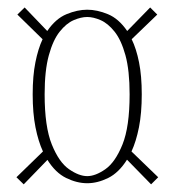

<svg xmlns="http://www.w3.org/2000/svg" viewBox="-20 -516 470 514"><path d="M43.5 -22.5 24 -41.5 95 -110.5Q82.5 -137.5 75 -175.2Q67.5 -213 67.5 -263.5Q67.5 -313 74.8 -349.2Q82 -385.5 94 -411L26.5 -477L46 -496L106.5 -433Q129 -466 158 -478Q187 -490 213.5 -490Q240 -490 269 -478Q298 -466 320.5 -433L382 -496L401 -477L332.5 -411Q345 -385.5 352.2 -349.2Q359.5 -313 359.5 -263.5Q359.5 -213 352 -175.2Q344.5 -137.5 332 -110.5L403.5 -41.5L384.5 -22.5L320 -88.5Q298 -53.5 269.5 -39.5Q241 -25.5 213.5 -25.5Q186 -25.5 157.2 -39.5Q128.5 -53.5 107 -88ZM213.5 -44.5Q235.5 -44.5 262 -63Q288.5 -81.5 307.8 -129Q327 -176.5 327 -263.5Q327 -327.5 315.8 -368.2Q304.5 -409 286.8 -431.2Q269 -453.5 249.5 -462Q230 -470.5 213.5 -470.5Q197 -470.5 177.2 -462Q157.5 -453.5 139.8 -431.2Q122 -409 110.8 -368.2Q99.5 -327.5 99.5 -263.5Q99.5 -176.5 118.8 -129Q138 -81.5 164.8 -63Q191.5 -44.5 213.5 -44.5Z"/></svg>

Font: Imbue 50pt Thin
Style: Regular
Weight: 100
Designer: Tyler Finck
Foundry: Etcetera Type Company
Version: Version 1.102; ttfautohint (v1.8.3)